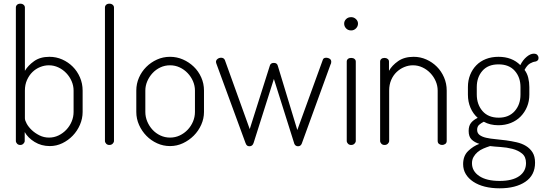

<svg xmlns="http://www.w3.org/2000/svg" viewBox="-20 -786 2951 1041"><path d="M90 -766Q101 -766 108 -760Q115 -754 115 -745V-402Q132 -431 165 -454.5Q198 -478 248 -478Q285 -478 317.5 -463.5Q350 -449 374.5 -424.5Q399 -400 413.5 -366.5Q428 -333 428 -295V-179Q428 -143 413.5 -109.5Q399 -76 374.5 -50.5Q350 -25 318 -9.5Q286 6 250 6Q204 6 167.5 -16.5Q131 -39 114 -70V-22Q114 -14 107 -7Q100 0 90 0Q79 0 72.5 -7Q66 -14 66 -22V-745Q66 -754 72.5 -760Q79 -766 90 -766ZM379 -295Q379 -321 368.5 -345.5Q358 -370 339.5 -389.5Q321 -409 296.5 -420.5Q272 -432 245 -432Q221 -432 197.5 -422.5Q174 -413 156 -395.5Q138 -378 126.5 -352.5Q115 -327 115 -295V-145Q115 -133 125 -115Q135 -97 152.5 -80.5Q170 -64 194 -52Q218 -40 246 -40Q273 -40 297 -51.5Q321 -63 339.5 -82.5Q358 -102 368.5 -127Q379 -152 379 -179Z M573 -766Q584 -766 591 -760Q598 -754 598 -745V-22Q598 -14 591 -7Q584 0 573 0Q562 0 555.5 -7Q549 -14 549 -22V-745Q549 -754 555.5 -760Q562 -766 573 -766Z M902 -478Q939 -478 972 -463.5Q1005 -449 1030.5 -424.5Q1056 -400 1071 -366.5Q1086 -333 1086 -295V-179Q1086 -143 1071 -109.5Q1056 -76 1030.5 -50.5Q1005 -25 972 -9.5Q939 6 902 6Q865 6 832 -9Q799 -24 774 -49.5Q749 -75 734 -108.5Q719 -142 719 -179V-295Q719 -332 733.5 -365Q748 -398 773 -423Q798 -448 831 -463Q864 -478 902 -478ZM1037 -295Q1037 -321 1026.5 -345.5Q1016 -370 997.5 -389.5Q979 -409 954.5 -420.5Q930 -432 902 -432Q874 -432 849.5 -420.5Q825 -409 807 -389.5Q789 -370 778.5 -345.5Q768 -321 768 -295V-179Q768 -152 778.5 -127Q789 -102 807 -82.5Q825 -63 849.5 -51.5Q874 -40 902 -40Q930 -40 954.5 -51.5Q979 -63 997.5 -82.5Q1016 -102 1026.5 -127Q1037 -152 1037 -179Z M1616 -7Q1610 7 1596 7Q1582 7 1576 -6L1465 -358L1355 -11Q1349 7 1333 7Q1325 7 1320 3.5Q1315 0 1311 -11L1155 -436Q1154 -438 1152.5 -443Q1151 -448 1151 -450Q1151 -460 1159.5 -466.5Q1168 -473 1179 -473Q1193 -473 1199 -461L1334 -86L1443 -430Q1447 -445 1465 -445Q1482 -445 1486 -430L1592 -81L1730 -461Q1733 -473 1749 -473Q1759 -473 1767.5 -467.5Q1776 -462 1776 -451Q1776 -442 1772 -436Z M1884 -472Q1895 -472 1902 -466.5Q1909 -461 1909 -452V-22Q1909 -14 1902 -7Q1895 0 1884 0Q1873 0 1866.5 -7Q1860 -14 1860 -22V-452Q1860 -461 1866.5 -466.5Q1873 -472 1884 -472ZM1884 -693Q1899 -693 1910 -682.5Q1921 -672 1921 -658Q1921 -643 1910 -632Q1899 -621 1884 -621Q1867 -621 1856.5 -632Q1846 -643 1846 -658Q1846 -672 1856.5 -682.5Q1867 -693 1884 -693Z M2090 -22Q2090 -14 2083 -7Q2076 0 2065 0Q2054 0 2047.5 -7Q2041 -14 2041 -22V-452Q2041 -461 2047.5 -466.5Q2054 -472 2065 -472Q2075 -472 2082 -466.5Q2089 -461 2089 -452V-402Q2105 -431 2138.5 -454.5Q2172 -478 2223 -478Q2259 -478 2291.5 -463.5Q2324 -449 2348.5 -424.5Q2373 -400 2387.5 -366.5Q2402 -333 2402 -295V-22Q2402 -11 2394 -5.5Q2386 0 2377 0Q2368 0 2360.5 -5.5Q2353 -11 2353 -22V-295Q2353 -321 2342.5 -345.5Q2332 -370 2313.5 -389.5Q2295 -409 2270.5 -420.5Q2246 -432 2219 -432Q2195 -432 2172 -422.5Q2149 -413 2130.5 -395.5Q2112 -378 2101 -352.5Q2090 -327 2090 -295Z M2682 -107Q2637 -107 2603 -126Q2589 -119 2578 -109.5Q2567 -100 2567 -82Q2567 -64 2580.5 -54Q2594 -44 2616 -39Q2638 -34 2666.5 -31.5Q2695 -29 2724 -25Q2753 -21 2781.5 -14.5Q2810 -8 2832 5.5Q2854 19 2867.5 40.5Q2881 62 2881 96Q2881 164 2828.5 199.5Q2776 235 2689 235Q2645 235 2609 226Q2573 217 2546.5 199.5Q2520 182 2505.5 158Q2491 134 2491 104Q2491 59 2518.5 32.5Q2546 6 2579 -6Q2553 -14 2537 -29.5Q2521 -45 2521 -76Q2521 -104 2534 -120Q2547 -136 2570 -147Q2545 -169 2531 -201.5Q2517 -234 2517 -273V-314Q2517 -350 2529 -380Q2541 -410 2562.5 -432Q2584 -454 2614.5 -466Q2645 -478 2683 -478Q2756 -478 2801 -433Q2815 -461 2835.5 -478Q2856 -495 2874 -495Q2888 -495 2894 -487.5Q2900 -480 2900 -472Q2900 -463 2894.5 -458Q2889 -453 2882 -452Q2870 -451 2854 -442Q2838 -433 2824 -407Q2838 -389 2844 -364.5Q2850 -340 2850 -314V-273Q2850 -237 2837.5 -207Q2825 -177 2803 -154.5Q2781 -132 2750 -119.5Q2719 -107 2682 -107ZM2802 -314Q2802 -367 2771 -402Q2740 -437 2683 -437Q2626 -437 2595.5 -402Q2565 -367 2565 -314V-274Q2565 -220 2596 -184Q2627 -148 2684 -148Q2739 -148 2770.5 -183.5Q2802 -219 2802 -273ZM2832 98Q2832 64 2810.5 46.5Q2789 29 2758 21Q2727 13 2694 11Q2661 9 2637 6Q2618 12 2600.5 19.5Q2583 27 2569.5 38.5Q2556 50 2547.5 65Q2539 80 2539 99Q2539 142 2578.5 168.5Q2618 195 2689 195Q2758 195 2795 169Q2832 143 2832 98Z"/></svg>

Font: AkaAcidDosis
Style: Light
Weight: 300
Designer: Edgar Tolentino, Pablo Impallari, Igino Marini, Aka-Acid
Foundry: Edgar Tolentino, Pablo Impallari, Igino Marini, Aka-Acid
Version: Version 1.007